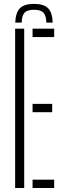

<svg xmlns="http://www.w3.org/2000/svg" viewBox="-20 -944 316 964"><path d="M150.5 -924.5Q199.5 -924.5 221.2 -902.8Q243 -881 244.5 -830.5H212.5Q212 -865.5 198.2 -880.2Q184.5 -895 150.5 -895Q117 -895 103.2 -880.2Q89.5 -865.5 89 -830.5H56.5Q58.5 -881 80.2 -902.8Q102 -924.5 150.5 -924.5ZM56 0V-800H101.5V0ZM143.5 0V-42H252V0ZM143.5 -380.5V-422.5H242V-380.5ZM143.5 -758V-800H252V-758Z"/></svg>

Font: Big Shoulders Stencil Display Thin Light
Style: Regular
Weight: 300
Version: Version 2.001